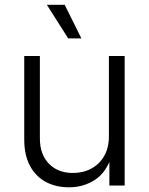

<svg xmlns="http://www.w3.org/2000/svg" viewBox="-20 -777 623 804"><path d="M268.6 7.3Q213.4 7.3 171.1 -15.6Q128.9 -38.6 105.2 -83.3Q81.5 -127.9 81.5 -192.4V-542.5H147V-197.3Q147 -130.4 184.8 -91.6Q222.7 -52.7 285.2 -52.7Q328.1 -52.7 362.3 -71Q396.5 -89.4 416.3 -123.8Q436 -158.2 436 -205.6V-542.5H502V0H438V-127H448.7Q425.8 -55.2 377.7 -23.9Q329.6 7.3 268.6 7.3ZM265.6 -616.2 176.3 -756.8H251L320.8 -616.2Z"/></svg>

Font: Inter 16pt Light
Style: Regular
Weight: 300
Version: Version 4.001;git-66647c0bb